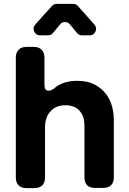

<svg xmlns="http://www.w3.org/2000/svg" viewBox="-20 -969 664 989"><path d="M376 -799.8Q364.3 -813.5 339.8 -843.8Q330.1 -855.5 314.5 -855.5Q298.8 -855.5 289.1 -842.8Q283.2 -835.9 270 -819.8Q256.8 -803.7 252.9 -798.8Q243.2 -787.1 227.5 -787.1H186.5Q165 -787.1 156.2 -806.6Q147.5 -826.2 161.1 -841.8Q208 -895.5 248 -938.5Q257.8 -949.2 272.5 -949.2H356.4Q371.1 -949.2 380.9 -938.5Q408.2 -908.2 466.8 -841.8Q480.5 -826.2 471.7 -806.6Q462.9 -787.1 442.4 -787.1H401.4Q385.7 -787.1 376 -799.8ZM274.4 -525.4Q294.9 -539.1 321.3 -545.9Q346.7 -552.7 377.9 -552.7Q406.2 -552.7 430.7 -546.9Q456.1 -541 476.6 -528.3Q498 -515.6 514.6 -498Q531.2 -480.5 543 -458Q554.7 -434.6 560.5 -407.2Q566.4 -380.9 566.4 -350.6Q566.4 -349.6 566.4 -347.7Q566.4 -250 566.4 -55.7Q566.4 -29.3 551.8 -14.6Q538.1 -1 510.7 -1Q497.1 -1 469.7 -1Q443.4 -1 428.7 -14.6Q415 -29.3 415 -55.7Q415 -143.6 415 -320.3Q415 -345.7 409.2 -365.2Q402.3 -384.8 389.6 -398.4Q377 -413.1 358.4 -419.9Q340.8 -426.8 317.4 -426.8Q301.8 -426.8 288.1 -423.8Q274.4 -420.9 262.7 -414.1Q251 -407.2 242.2 -397.5Q232.4 -387.7 225.6 -376Q219.7 -363.3 215.8 -347.7Q211.9 -333 211.9 -315.4Q211.9 -228.5 211.9 -55.7Q211.9 -28.3 198.2 -14.6Q184.6 0 157.2 0Q143.6 0 116.2 0Q89.8 0 75.2 -14.6Q61.5 -28.3 61.5 -55.7Q61.5 -260.7 61.5 -671.9Q61.5 -699.2 76.2 -712.9Q89.8 -727.5 117.2 -727.5Q128.9 -727.5 153.3 -727.5Q180.7 -727.5 194.3 -712.9Q209 -699.2 209 -671.9Q209 -626 209 -532.2Q209 -505.9 224.6 -502Q241.2 -499 261.7 -515.6Q261.7 -515.6 261.7 -515.6Q264.6 -517.6 267.6 -520.5Q271.5 -522.5 274.4 -525.4Z"/></svg>

Font: DeepSea
Style: Bold
Weight: 700
Designer: Stem
Version: Version 3.019;git-0a5106e0b